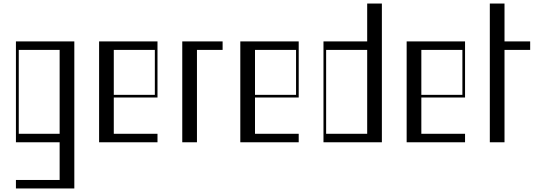

<svg xmlns="http://www.w3.org/2000/svg" viewBox="-20 -804 3046 1085"><path d="M70 213H317V0H70V-570H400V261H70ZM317 -48V-522H86V-48Z M540 -570H870V-253H623V-48H870V0H540ZM855 -268V-522H623V-268Z M1010 -570H1238V-522H1093V0H1010Z M1338 -570H1668V-253H1421V-48H1668V0H1338ZM1653 -268V-522H1421V-268Z M1808 -570H2055V-784H2138V0H1808ZM2055 -48V-522H1823V-48Z M2278 -570H2608V-253H2361V-48H2608V0H2278ZM2593 -268V-522H2361V-268Z M2748 -784H2831V-570H2976V-522H2831V0H2748Z"/></svg>

Font: Facade Sud
Style: Regular
Weight: 100
Designer: Éléonore Fines
Foundry: Velvetyne Type Foundry
Version: Version 1.001;Glyphs 3.2 (3202)